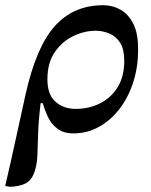

<svg xmlns="http://www.w3.org/2000/svg" viewBox="-56 -501 581 737"><path d="M-18 216 -36 213Q-13 114 6.5 24Q26 -66 42 -138Q83 -322 155 -401.5Q227 -481 340 -481Q376 -481 407 -463.5Q438 -446 456.5 -408Q475 -370 474 -308Q474 -243 455.5 -185.5Q437 -128 403.5 -84Q370 -40 324.5 -14.5Q279 11 226 11Q187 11 163.5 -7.5Q140 -26 127.5 -53Q115 -80 108 -105H100Q92 -40 90.5 9Q89 58 87.5 95.5Q86 133 75 163Q63 194 39 204.5Q15 215 -18 216ZM235 -83Q286 -83 328.5 -104.5Q371 -126 396 -167Q421 -208 421 -267Q421 -312 405 -337Q389 -362 363.5 -372.5Q338 -383 311 -383Q269 -383 226.5 -363Q184 -343 155 -302Q126 -261 126 -196Q126 -138 157 -110.5Q188 -83 235 -83Z"/></svg>

Font: STIX Two Text Medium
Style: Italic
Weight: 500
Italic angle: -12°
Designer: Ross Mills, John Hudson & Paul Hanslow, Tiro Typeworks Ltd; with prior portions MicroPress Inc. and Coen Hoffman, Elsevi
Foundry: Tiro Typeworks Ltd
Version: Version 2.13 b171